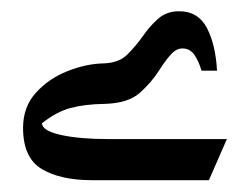

<svg xmlns="http://www.w3.org/2000/svg" viewBox="-20 -1042 434 333"><path d="M160.6 -932.1Q186.5 -933.1 200.9 -947.5Q215.3 -961.9 227.5 -979Q238.8 -995.6 253.7 -1009Q268.6 -1022.5 290.5 -1022.5Q323.7 -1022.5 338.9 -993.4Q354 -964.4 356.4 -919.4H329.6Q324.2 -937 316.7 -947.5Q309.1 -958 296.4 -958Q285.6 -958 275.9 -947Q266.1 -936 256.3 -920.4Q242.7 -898.9 222.4 -880.9Q202.1 -862.8 160.6 -861.8Q127 -861.3 102.3 -854.7Q77.6 -848.1 52.7 -828.1Q53.7 -814.9 85.9 -807.9Q118.2 -800.8 168 -800.8H373.5L342.3 -729.5H139.2Q85 -729.5 52.5 -748.8Q20 -768.1 20 -820.3Q20 -856.4 42.2 -881.1Q64.5 -905.8 97.2 -918.7Q129.9 -931.6 160.6 -932.1Z"/></svg>

Font: Pinar DS4-Bold
Style: Regular
Weight: 700
Designer: Amin Abedi
Version: Version 2.000